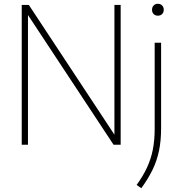

<svg xmlns="http://www.w3.org/2000/svg" viewBox="-20 -766 958 1016"><path d="M95 0V-740H132.5L601 -30H585.5V-740H618.5V0H581L112.5 -710H128V0ZM727.5 230 703 212.5Q736.5 166.5 757.5 121.5Q778.5 76.5 788.5 26.8Q798.5 -23 798.5 -83V-540H832.5V-86.5Q832.5 -21.5 821.5 31.5Q810.5 84.5 787.2 132.5Q764 180.5 727.5 230ZM815.5 -683Q802 -683 793.2 -691.5Q784.5 -700 784.5 -714Q784.5 -728.5 793.2 -737.2Q802 -746 815.5 -746Q829 -746 837.8 -737.2Q846.5 -728.5 846.5 -714Q846.5 -700 837.8 -691.5Q829 -683 815.5 -683Z"/></svg>

Font: Encode Sans Condensed Thin Thin
Style: Regular
Weight: 250
Version: Version 3.002